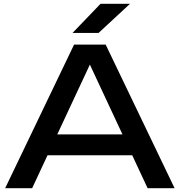

<svg xmlns="http://www.w3.org/2000/svg" viewBox="-20 -983 939 1003"><path d="M184 -172V-281H708V-172ZM532 -750 892 0H751L424 -700H475L148 0H7L367 -750ZM505 -963H659L495 -811H359Z"/></svg>

Font: Bounded
Style: Regular
Weight: 400
Designer: Vlad Churkin
Version: Version 1.0